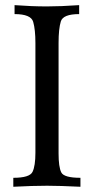

<svg xmlns="http://www.w3.org/2000/svg" viewBox="-20 -713 376 733"><path d="M287.1 0Q206.5 -3.9 159.7 -3.9Q105 -3.9 30.8 0V-34.2Q93.3 -34.2 104.2 -56.9Q115.2 -79.6 115.2 -129.9V-548.3Q115.2 -600.1 106.7 -629.6Q98.1 -659.2 35.6 -659.2V-693.4Q100.1 -688.5 159.7 -688.5Q211.9 -688.5 282.2 -693.4V-659.2Q220.7 -659.2 212.2 -631.1Q203.6 -603 203.6 -549.3V-127Q203.6 -75.7 213.9 -54.9Q224.1 -34.2 287.1 -34.2Z"/></svg>

Font: Kelvinch
Style: Regular
Weight: 400
Designer: Paul James MIller
Foundry: High-Logic / Made with FontCreator
Version: Version 3.30 September 23, 2016